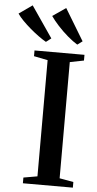

<svg xmlns="http://www.w3.org/2000/svg" viewBox="-142 -1032 542 1070"><g transform="rotate(5 129.0 -497.0)"><path d="M106 -45.5V-695.5L28.5 -711V-743H308V-711L230 -695.5V-45.5L308 -31.5V0H28.5V-32ZM87 -796.5Q68.5 -807 45.2 -823.8Q22 -840.5 -1.8 -860.8Q-25.5 -881 -45.8 -901.5Q-66 -922 -78 -940L-3.5 -992.5L116 -818L88 -796.5ZM262.5 -796.5Q237.5 -811.5 208 -836.8Q178.5 -862 152.2 -890.8Q126 -919.5 110 -943L184 -994L291 -817L263.5 -796.5Z"/></g></svg>

Font: Merriweather 96pt SemiBold
Style: Regular
Weight: 600
Version: Version 2.100